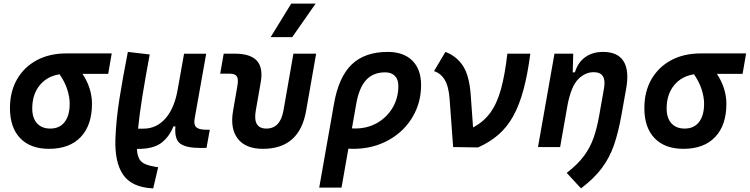

<svg xmlns="http://www.w3.org/2000/svg" viewBox="-20 -815 4155 1064"><path d="M251.5 9.8Q148.4 9.8 91.8 -49.3Q35.2 -108.4 35.2 -215.8Q35.2 -307.1 74.2 -375.2Q113.3 -443.4 183.6 -481.2Q253.9 -519 348.1 -519H599.1L579.6 -405.8H437Q463.9 -365.7 476.8 -323.7Q489.7 -281.7 489.7 -240.2Q489.7 -121.1 427.5 -55.7Q365.2 9.8 251.5 9.8ZM310.1 -403.3Q240.7 -392.6 199.7 -342Q158.7 -291.5 158.7 -213.9Q158.7 -161.1 185.1 -131.8Q211.4 -102.5 258.8 -102.5Q310.1 -102.5 338.1 -138.7Q366.2 -174.8 366.2 -240.2Q366.2 -276.9 352.8 -319.1Q339.4 -361.3 310.1 -403.3Z M829.1 229 821.3 228.5Q709 221.7 661.9 152.6Q614.7 83.5 619.6 -48.3Q624 -154.8 642.1 -269Q660.2 -383.3 688.5 -527.3L809.6 -513.2Q784.7 -379.4 768.6 -279.1Q752.4 -178.7 745.1 -102.1H775.4Q847.7 -102.1 897.9 -159.7Q948.2 -217.3 965.8 -325.7V-325.2L1000 -517.1H1122.6L1058.6 -157.2Q1052.7 -124 1067.4 -110.1Q1082 -96.2 1122.6 -96.2H1142.6L1124.5 4.4L1093.3 4.9Q1013.2 5.4 979.5 -18.6Q945.8 -42.5 952.1 -114.7H940.9Q918.5 -56.6 873.3 -22.7Q828.1 11.2 738.8 10.3Q740.7 56.2 760.7 77.9Q780.8 99.6 838.4 108.9L856.4 111.8Z M1437 9.8Q1341.8 9.8 1298.1 -45.9Q1254.4 -101.6 1271.5 -200.2L1295.4 -338.4Q1302.2 -376 1292.7 -391.4Q1283.2 -406.7 1252.9 -406.7H1200.2L1219.7 -517.6H1280.8Q1368.7 -517.6 1404.1 -477.8Q1439.5 -438 1424.3 -355.5L1397.5 -202.6Q1379.9 -102.5 1456.5 -102.5Q1533.2 -102.5 1550.8 -202.6L1606 -517.6H1731.9L1676.3 -200.2Q1639.2 9.8 1437 9.8ZM1480 -609.4 1593.8 -794.9H1729L1599.6 -609.4Z M2128.9 -527.3Q2216.3 -527.3 2264.9 -479.2Q2313.5 -431.2 2313.5 -343.8Q2313.5 -268.1 2285.2 -203.6Q2256.8 -139.2 2206.1 -91.3Q2155.3 -43.5 2086.7 -16.8Q2018.1 9.8 1937.5 9.8Q1924.3 9.8 1910.6 8.8L1872.6 224.6H1749L1831.1 -240.7Q1856.9 -388.2 1929.2 -457.8Q2001.5 -527.3 2128.9 -527.3ZM1953.6 -236.3 1930.2 -103.5Q1939 -103 1948.2 -103Q2016.6 -103 2070.6 -134Q2124.5 -165 2156 -218.5Q2187.5 -272 2187.5 -338.9Q2187.5 -375 2168.2 -394.5Q2148.9 -414.1 2114.3 -414.1Q2047.9 -414.1 2008.5 -371.1Q1969.2 -328.1 1953.6 -236.3Z M2491.2 0 2471.7 -264.2Q2466.8 -335.4 2444.8 -372.1Q2422.9 -408.7 2385.3 -420.9L2448.2 -527.3Q2510.3 -503.9 2545.4 -450.2Q2580.6 -396.5 2588.4 -291.5L2601.6 -108.9Q2660.2 -139.6 2697.3 -190.7Q2734.4 -241.7 2756.3 -321.3Q2778.3 -400.9 2791.5 -517.6H2918.9Q2903.8 -402.3 2880.9 -317.4Q2857.9 -232.4 2824.2 -171.6Q2790.5 -110.8 2742.7 -69.1Q2694.8 -27.3 2629.4 2Z M2961.4 0 3052.7 -517.6H3156.7L3153.8 -414.1H3166Q3182.1 -468.3 3222.4 -497.8Q3262.7 -527.3 3321.8 -527.3Q3402.8 -527.3 3435.3 -476.1Q3467.8 -424.8 3450.2 -325.2L3423.3 -174.3Q3406.7 -81.5 3382.6 -11.5Q3358.4 58.6 3315.4 116.2Q3272.5 173.8 3199.7 229L3120.6 143.1Q3181.2 96.2 3215.8 49.6Q3250.5 2.9 3269.3 -50.8Q3288.1 -104.5 3300.3 -173.3L3327.1 -325.2Q3343.3 -415 3270 -415Q3222.7 -415 3184.3 -376.2Q3146 -337.4 3126 -237.8L3084 0Z M3767.1 9.8Q3664.1 9.8 3607.4 -49.3Q3550.8 -108.4 3550.8 -215.8Q3550.8 -307.1 3589.8 -375.2Q3628.9 -443.4 3699.2 -481.2Q3769.5 -519 3863.8 -519H4114.7L4095.2 -405.8H3952.6Q3979.5 -365.7 3992.4 -323.7Q4005.4 -281.7 4005.4 -240.2Q4005.4 -121.1 3943.1 -55.7Q3880.9 9.8 3767.1 9.8ZM3825.7 -403.3Q3756.3 -392.6 3715.3 -342Q3674.3 -291.5 3674.3 -213.9Q3674.3 -161.1 3700.7 -131.8Q3727.1 -102.5 3774.4 -102.5Q3825.7 -102.5 3853.8 -138.7Q3881.8 -174.8 3881.8 -240.2Q3881.8 -276.9 3868.4 -319.1Q3855 -361.3 3825.7 -403.3Z"/></svg>

Font: Cascadia Code PL SemiBold
Style: Italic
Weight: 600
Italic angle: -10°
Monospace: yes
Designer: Aaron Bell
Foundry: Saja Typeworks
Version: Version 2404.023; ttfautohint (v1.8.4)